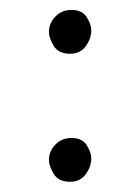

<svg xmlns="http://www.w3.org/2000/svg" viewBox="-20 -511 279 383"><path d="M77.6 -447.3Q77.6 -464.4 90.3 -477.8Q103 -491.2 122.6 -491.2Q144 -491.2 153.1 -476.6Q162.1 -461.9 162.1 -450.7Q162.1 -434.1 151.1 -418.9Q140.1 -403.8 120.1 -403.8Q96.2 -403.8 86.9 -419.9Q77.6 -436 77.6 -447.3ZM77.6 -191.9Q77.6 -209 90.3 -222.4Q103 -235.8 122.6 -235.8Q144 -235.8 153.1 -221.2Q162.1 -206.5 162.1 -195.3Q162.1 -178.7 151.1 -163.6Q140.1 -148.4 120.1 -148.4Q96.2 -148.4 86.9 -164.6Q77.6 -180.7 77.6 -191.9Z"/></svg>

Font: Mikhak-DS2-FD Light
Style: Regular
Weight: 300
Designer: Amin Abedi
Version: Version 3.2